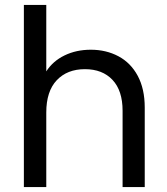

<svg xmlns="http://www.w3.org/2000/svg" viewBox="-20 -760 680 780"><path d="M349 -558Q411 -558 461 -531.5Q511 -505 539.5 -452Q568 -399 568 -323V0H478V-310Q478 -392 437 -435.5Q396 -479 325 -479Q253 -479 210.5 -434Q168 -389 168 -303V0H77V-740H168V-470Q195 -512 242.5 -535Q290 -558 349 -558Z"/></svg>

Font: MSTAGE
Style: Regular
Weight: 400
Designer: Ninad Kale (Devanagari), Jonny Pinhorn (Latin)
Foundry: Indian Type Foundry
Version: 4.004